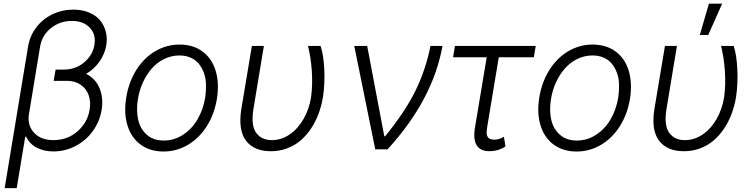

<svg xmlns="http://www.w3.org/2000/svg" viewBox="-20 -788 3986 1013"><path d="M367.5 -737.2Q413.7 -737.2 450.3 -721.8Q486.9 -706.3 508.2 -680.4Q529.5 -654.5 538.2 -620.7Q546.9 -587 540.8 -550.1Q533.4 -504.6 505.7 -464.3Q478 -424 434.3 -398.4Q484.7 -373.2 505.7 -321.4Q526.6 -269.5 516 -207Q505.7 -146 469.6 -96.2Q433.6 -46.5 378.7 -17.8Q323.9 11 260.7 11Q212 10.7 174.4 -8.5Q136.7 -27.7 117.2 -67.8L112.9 -65.7L68.2 204.5H4.6L128.2 -543Q137.4 -598.7 171.2 -643.1Q204.9 -687.5 256.4 -712.4Q307.9 -737.2 367.5 -737.2ZM272.7 -417.3H273.1L273.8 -420.8H315.7Q378.9 -420.8 424 -458.8Q469.1 -496.8 478.3 -551.5Q487.6 -606.2 453.5 -641.9Q419.4 -677.6 359 -677.6Q296.2 -677.6 248.8 -639.7Q201.3 -601.9 191.4 -541.2L131 -175.1Q126.8 -121.1 162.3 -84.9Q197.8 -48.7 262.4 -48.7Q335.9 -48.7 388.8 -95Q441.8 -141.3 452.8 -209.2Q459.9 -251.1 447.8 -285.7Q435.7 -320.3 405.7 -340.9Q375.7 -361.5 333.5 -361.5L263.1 -361.2Z M842.7 11.4Q771.7 11.4 722.1 -24.9Q672.6 -61.1 652.5 -126.4Q632.5 -191.8 646.3 -275.2Q659.8 -356.5 699.9 -419.9Q740.1 -483.3 799.5 -518.1Q859 -552.9 927.6 -552.9Q998.6 -552.9 1048.1 -516.7Q1097.7 -480.5 1117.7 -415Q1137.8 -349.4 1124.3 -265.6Q1110.8 -184.7 1070.7 -121.6Q1030.5 -58.6 971.1 -23.6Q911.6 11.4 842.7 11.4ZM843.8 -46.5Q899.9 -46.5 946.9 -77.8Q994 -109 1023.3 -160.3Q1052.6 -211.6 1062.9 -275.2Q1067.8 -311.4 1066.8 -344.1Q1065.7 -376.8 1055.4 -404.5Q1045.1 -432.2 1028.2 -452.4Q1011.4 -472.7 985.3 -484Q959.2 -495.4 926.8 -495.4Q884.6 -495.4 846.9 -477.1Q809.3 -458.8 781.4 -427.2Q753.6 -395.6 734.4 -354Q715.2 -312.5 707.7 -265.6Q697.8 -204.9 709.2 -155.7Q720.5 -106.5 755.3 -76.5Q790.1 -46.5 843.8 -46.5Z M1308.9 -545.5H1372.2L1316.4 -208.5Q1310 -165.8 1314.1 -135.5Q1318.2 -105.1 1332.7 -85.9Q1347.3 -66.8 1367.5 -57.7Q1387.8 -48.7 1414.1 -48.7Q1464.1 -48.7 1508 -78.5Q1551.8 -108.3 1581.5 -160.2Q1611.2 -212 1621.4 -276.3Q1630 -340.9 1625.2 -412.5Q1620.4 -484 1605.1 -545.5H1671.5Q1687.1 -498.9 1690.9 -422.4Q1694.6 -345.9 1683.9 -275.2Q1676.1 -228.7 1660.3 -186.6Q1644.5 -144.5 1620.2 -108.5Q1595.9 -72.4 1565 -46.2Q1534.1 -19.9 1494.1 -5Q1454.2 9.9 1409.1 9.9Q1365.8 9.9 1333.1 -3.6Q1300.4 -17 1279.1 -44.2Q1257.8 -71.4 1251.1 -112.7Q1244.3 -154.1 1252.8 -209.9Z M1959.9 0 1849.1 -545.5H1917.3L2007.5 -69.2H2012.1Q2118.3 -199.2 2172.6 -310.5Q2226.9 -421.9 2251.1 -545.5H2314.6Q2263.1 -259.9 2024.5 0Z M2806.5 -545.5 2796.5 -485.8H2611.5L2549.7 -113.3Q2547.9 -99.1 2547.4 -89.1Q2546.9 -79.2 2549.9 -72.3Q2552.9 -65.3 2556.3 -61.3Q2559.7 -57.2 2565.7 -54.9Q2571.7 -52.6 2577.1 -51.8Q2582.4 -51.1 2589.5 -51.1Q2612.9 -51.1 2638.5 -66.4L2647 -15.3Q2609.4 9.6 2562.5 9.6Q2465.9 9.6 2485.8 -114L2547.9 -485.8H2370.4L2380.3 -545.5Z M3022 11.4Q2951 11.4 2901.5 -24.9Q2851.9 -61.1 2831.9 -126.4Q2811.8 -191.8 2825.6 -275.2Q2839.1 -356.5 2879.3 -419.9Q2919.4 -483.3 2978.9 -518.1Q3038.4 -552.9 3106.9 -552.9Q3177.9 -552.9 3227.5 -516.7Q3277 -480.5 3297.1 -415Q3317.1 -349.4 3303.6 -265.6Q3290.1 -184.7 3250 -121.6Q3209.9 -58.6 3150.4 -23.6Q3090.9 11.4 3022 11.4ZM3023.1 -46.5Q3079.2 -46.5 3126.2 -77.8Q3173.3 -109 3202.6 -160.3Q3231.9 -211.6 3242.2 -275.2Q3247.2 -311.4 3246.1 -344.1Q3245 -376.8 3234.7 -404.5Q3224.4 -432.2 3207.6 -452.4Q3190.7 -472.7 3164.6 -484Q3138.5 -495.4 3106.2 -495.4Q3063.9 -495.4 3026.3 -477.1Q2988.6 -458.8 2960.8 -427.2Q2932.9 -395.6 2913.7 -354Q2894.5 -312.5 2887.1 -265.6Q2877.1 -204.9 2888.5 -155.7Q2899.9 -106.5 2934.7 -76.5Q2969.5 -46.5 3023.1 -46.5Z M3488.3 -545.5H3551.5L3495.7 -208.5Q3489.3 -165.8 3493.4 -135.5Q3497.5 -105.1 3512.1 -85.9Q3526.6 -66.8 3546.9 -57.7Q3567.1 -48.7 3593.4 -48.7Q3643.5 -48.7 3687.3 -78.5Q3731.2 -108.3 3760.8 -160.2Q3790.5 -212 3800.8 -276.3Q3809.3 -340.9 3804.5 -412.5Q3799.7 -484 3784.4 -545.5H3850.9Q3866.5 -498.9 3870.2 -422.4Q3873.9 -345.9 3863.3 -275.2Q3855.5 -228.7 3839.7 -186.6Q3823.9 -144.5 3799.5 -108.5Q3775.2 -72.4 3744.3 -46.2Q3713.4 -19.9 3673.5 -5Q3633.5 9.9 3588.4 9.9Q3545.1 9.9 3512.4 -3.6Q3479.8 -17 3458.5 -44.2Q3437.1 -71.4 3430.4 -112.7Q3423.7 -154.1 3432.2 -209.9ZM3672.2 -603.3 3720.2 -768.5H3790.1L3716.6 -603.3Z"/></svg>

Font: Karasuma Gothic
Style: Light Italic
Weight: 300
Italic angle: 9.39998°
Designer: Rasmus Andersson / Ryoko Nishizuka
Foundry: rsms
Version: Version 1.00